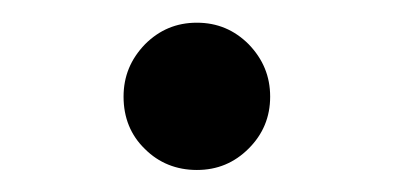

<svg xmlns="http://www.w3.org/2000/svg" viewBox="-20 -151 349 170"><path d="M89.4 -65.4C89.4 -46.9 95.7 -31.2 108.4 -19C120.6 -6.8 136.2 -0.5 154.3 -0.5C172.4 -0.5 187.5 -6.8 200.2 -19.5C212.9 -32.2 219.2 -47.4 219.2 -65.4C219.2 -83.5 212.9 -98.6 200.2 -111.8C187.5 -124.5 172.4 -130.9 154.3 -130.9C136.2 -130.9 121.1 -124.5 108.4 -111.8C95.7 -98.6 89.4 -83.5 89.4 -65.4Z"/></svg>

Font: Shabnam
Style: Regular
Weight: 400
Foundry: DejaVu fonts team - Redesigned by Saber Rastikerdar - Based on Vazir font
Version: Version 5.0.1